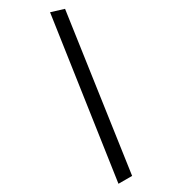

<svg xmlns="http://www.w3.org/2000/svg" viewBox="-54 -716 807 871"><g transform="rotate(5 349.5 -280.0)"><path d="M207 -665 576.2 63.5 517.6 104.5 140.6 -643.6Z"/></g></svg>

Font: Poor Story
Style: Regular
Weight: 400
Designer: YoonDesign Inc.
Foundry: YoonDesign Inc.
Version: Version 3.00